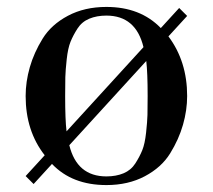

<svg xmlns="http://www.w3.org/2000/svg" viewBox="-20 -522 614 554"><path d="M172 -143 394 -386Q372 -477 287 -477Q259 -477 237.5 -468Q216 -459 203.5 -439.5Q191 -420 183.5 -401.5Q176 -383 172.5 -351Q169 -319 168.5 -299.5Q168 -280 168 -245Q168 -176 172 -143ZM402 -346 180 -103Q202 -13 287 -13Q315 -13 336.5 -22Q358 -31 370.5 -50.5Q383 -70 390.5 -88.5Q398 -107 401.5 -139Q405 -171 405.5 -190.5Q406 -210 406 -245Q406 -313 402 -346ZM54 -14 109 -74Q54 -144 54 -245Q54 -286 66 -328Q78 -370 103 -410.5Q128 -451 176 -476.5Q224 -502 287 -502Q385 -502 444 -441L497 -499L520 -476L466 -417Q520 -345 520 -245Q520 -204 508 -162Q496 -120 471 -79.5Q446 -39 398 -13.5Q350 12 287 12Q188 12 130 -49L77 9Z"/></svg>

Font: Justus
Style: Roman
Weight: 500
Version: Version 001.001